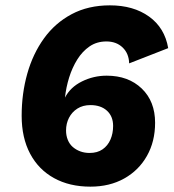

<svg xmlns="http://www.w3.org/2000/svg" viewBox="-20 -687 649 718"><path d="M318 11Q240 11 182 -21Q124 -53 92.5 -112.5Q61 -172 61 -254Q61 -337 82 -411.5Q103 -486 144.5 -543.5Q186 -601 248 -634Q310 -667 391 -667Q479 -667 537.5 -625Q596 -583 609 -507L463 -450Q462 -487 438.5 -509.5Q415 -532 378 -532Q342 -532 315 -513.5Q288 -495 269 -464.5Q250 -434 238.5 -397Q227 -360 223 -322Q243 -361 286.5 -382.5Q330 -404 379 -404Q460 -404 510 -356Q560 -308 560 -228Q560 -158 529.5 -104Q499 -50 444.5 -19.5Q390 11 318 11ZM315 -115Q344 -115 363.5 -128.5Q383 -142 393 -165Q403 -188 403 -216Q403 -252 380 -273Q357 -294 318 -294Q290 -294 269.5 -281Q249 -268 238 -246.5Q227 -225 227 -199Q227 -180 233.5 -164Q240 -148 252 -137.5Q264 -127 280 -121Q296 -115 315 -115Z"/></svg>

Font: Kantumruy Pro
Style: Bold Italic
Weight: 700
Italic angle: -13°
Version: Version 1.002